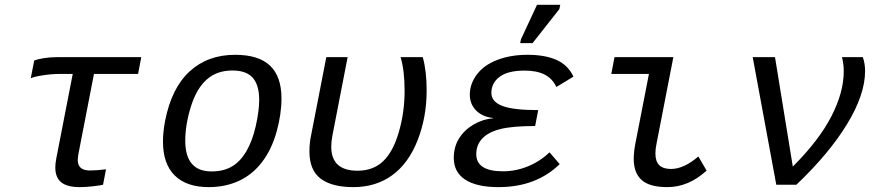

<svg xmlns="http://www.w3.org/2000/svg" viewBox="-20 -765 3641 795"><path d="M233.9 -459Q193.4 -459 156.7 -453.1Q120.1 -447.3 107.4 -440.9L121.6 -514.2Q135.7 -520 161.4 -524.2Q187 -528.3 213.4 -528.3H564.9L551.8 -459H369.1L304.2 -125L301.8 -103Q301.8 -59.1 352.1 -59.1Q379.9 -59.1 418.9 -64L406.7 0Q394.5 2.9 365.2 6.3Q335.9 9.8 310.5 9.8Q257.8 9.8 233.4 -10.3Q209 -30.3 209 -71.8Q209 -88.9 213.4 -110.8L281.2 -459Z M844.2 9.8Q752.4 9.8 703.6 -38.3Q654.8 -86.4 654.8 -179.2Q654.8 -217.8 663.6 -264.6Q690.4 -400.9 765.4 -469.5Q840.3 -538.1 953.6 -538.1Q1050.8 -538.1 1098.1 -493.2Q1145.5 -448.2 1145.5 -357.4Q1145.5 -291.5 1125 -218.5Q1104.5 -145.5 1064.9 -93.8Q1025.4 -42 969.2 -16.1Q913.1 9.8 844.2 9.8ZM1053.2 -351.6Q1053.2 -412.6 1026.6 -442.9Q1000 -473.1 942.4 -473.1Q877.9 -473.1 835.7 -435.5Q793.5 -397.9 770.3 -323.2Q747.1 -248.5 747.1 -182.1Q747.1 -55.2 856 -55.2Q905.3 -55.2 939.9 -75.4Q974.6 -95.7 999.8 -138.2Q1024.9 -180.7 1039.1 -243.4Q1053.2 -306.2 1053.2 -351.6Z M1443.4 9.8Q1354 9.8 1307.6 -25.4Q1261.2 -60.5 1261.2 -138.2Q1261.2 -172.4 1268.1 -204.6L1331.1 -528.3H1419.4L1356 -201.7Q1351.6 -177.7 1351.6 -157.7Q1351.6 -58.1 1460.4 -58.1Q1524.9 -58.1 1566.4 -97.4Q1607.9 -136.7 1631.6 -218.8Q1655.3 -300.8 1655.3 -388.2Q1655.3 -474.1 1638.7 -528.3H1730.5Q1746.6 -470.7 1746.6 -390.1Q1746.6 -279.3 1709 -183.8Q1671.4 -88.4 1603.8 -39.3Q1536.1 9.8 1443.4 9.8Z M2063 -55.7Q2115.7 -55.7 2166.3 -76.4Q2216.8 -97.2 2255.4 -134.3L2297.4 -85.4Q2199.7 9.8 2044.4 9.8Q1953.6 9.8 1906.2 -21.2Q1858.9 -52.2 1858.9 -111.3Q1858.9 -157.2 1881.1 -192.4Q1903.3 -227.5 1941.2 -249.5Q1979 -271.5 2022 -275.4V-276.4Q1977.5 -281.2 1951.4 -307.6Q1925.3 -334 1925.3 -373Q1925.3 -418 1954.8 -457Q1984.4 -496.1 2039.6 -517.1Q2094.7 -538.1 2164.1 -538.1Q2236.3 -538.1 2283.9 -517.1Q2331.5 -496.1 2354.5 -447.8L2283.7 -404.8Q2267.6 -439.5 2235.4 -456.1Q2203.1 -472.7 2151.9 -472.7Q2083 -472.7 2048.8 -447Q2014.6 -421.4 2014.6 -380.4Q2014.6 -344.2 2059.3 -326.7Q2104 -309.1 2208.5 -309.1L2195.8 -243.2Q2102.1 -243.2 2052.2 -230.7Q2002.4 -218.3 1977.3 -191.9Q1952.1 -165.5 1952.1 -126.5Q1952.1 -55.7 2063 -55.7ZM2133.8 -586.4 2137.2 -602.5 2203.6 -745.1H2299.8L2295.9 -727.1L2185.1 -586.4Z M2693.8 -129.9Q2693.8 -96.2 2710 -80.8Q2726.1 -65.4 2758.3 -65.4Q2811.5 -65.4 2871.6 -117.2L2905.8 -58.6Q2831.1 9.8 2743.2 9.8Q2669.9 9.8 2637 -19.5Q2604 -48.8 2604 -107.9Q2604 -134.8 2610.8 -170.4L2667 -459H2511.2L2524.4 -528.3H2768.1L2698.2 -168.9Q2693.8 -147 2693.8 -129.9Z M3277.3 0H3194.3L3096.7 -528.3H3189L3262.7 -75.2Q3371.1 -183.6 3422.4 -283.2Q3473.6 -382.8 3473.6 -469.2Q3473.6 -501 3466.3 -528.3H3552.7Q3562 -501.5 3562 -470.7Q3562 -373.5 3487.3 -251Q3412.6 -128.4 3277.3 0Z"/></svg>

Font: Liberation Mono
Style: Italic
Weight: 400
Italic angle: -12°
Monospace: yes
Designer: Steve Matteson
Foundry: Ascender Corporation
Version: Version 2.1.5